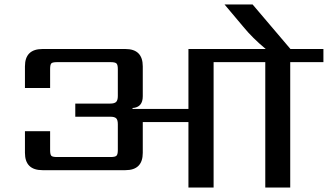

<svg xmlns="http://www.w3.org/2000/svg" viewBox="-20 -842 1472 862"><path d="M1432 -622V-563H1283V0H1171V-563H939V0H826V-294H621V-156Q621 -78 543 -78H171Q92 -78 92 -156V-253H205V-168Q205 -148 210.5 -142.5Q216 -137 236 -137H477Q497 -137 503 -143Q509 -149 509 -168V-284Q509 -304 501.5 -311Q494 -318 475 -318H318V-377H475Q494 -377 501.5 -384.5Q509 -392 509 -411V-532Q509 -551 503 -557Q497 -563 477 -563H236Q216 -563 210.5 -557.5Q205 -552 205 -532V-447H92V-544Q92 -622 171 -622H543Q621 -622 621 -544V-410Q621 -360 575 -357V-353H826V-622H1173Q1113 -672 1073 -721L988 -822H1114L1284 -622Z"/></svg>

Font: Sarpanch Medium
Style: Regular
Weight: 500
Designer: Manushi Parikh (Devanagari and Latin), Jyotish Sonowal (Devanagari)
Foundry: Indian Type Foundry
Version: Version 2.004;PS 1.0;hotconv 1.0.78;makeotf.lib2.5.61930; tt